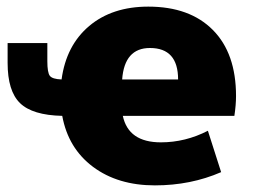

<svg xmlns="http://www.w3.org/2000/svg" viewBox="-20 -550 766 580"><path d="M351 -200Q368 -120 466 -120Q540 -120 608 -155L648 -30Q556 10 448 10Q336 10 261 -46Q186 -102 168 -200Q78 -202 40.5 -238.5Q3 -275 3 -360V-420H123V-365Q123 -331 130.5 -321Q138 -311 166 -310Q180 -413 249.5 -471.5Q319 -530 428 -530Q553 -530 623 -459.5Q693 -389 693 -260Q693 -233 688 -200ZM349 -310H518Q518 -405 433 -405Q356 -405 349 -310Z"/></svg>

Font: Mplus 1p Black
Style: Regular
Weight: 900
Version: Version 1.061